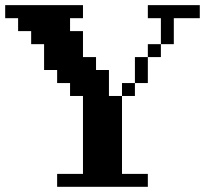

<svg xmlns="http://www.w3.org/2000/svg" viewBox="-20 -720 790 740"><path d="M549.8 -49.8V0H200.2V-49.8H299.8V-350.1H250V-399.9H200.2V-450.2H149.9V-549.8H100.1V-600.1H49.8V-649.9H0V-700.2H299.8V-649.9H250V-600.1H299.8V-500H350.1V-450.2H399.9V-350.1H450.2V-49.8ZM500 -350.1H450.2V-399.9H500V-500H549.8V-549.8H600.1V-649.9H549.8V-700.2H750V-649.9H649.9V-549.8H600.1V-500H549.8V-399.9H500Z"/></svg>

Font: Redaction 50
Style: Bold
Weight: 700
Designer: Jeremy Mickel / Forest Young
Foundry: MCKL
Version: Version 2.001;hotconv 1.0.113;makeotfexe 2.5.65598 DEVELOPME